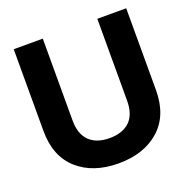

<svg xmlns="http://www.w3.org/2000/svg" viewBox="-129 -845 968 982"><g transform="rotate(-20 354.5 -354.0)"><path d="M47.9 -274.9V-720.2H206.1V-274.9Q206.1 -200.2 244.9 -162.6Q283.7 -125 354 -125Q425.3 -125 464.1 -162.4Q502.9 -199.7 502.9 -274.9V-720.2H660.2V-274.9Q660.2 -137.2 576.4 -62.5Q492.7 12.2 354 12.2Q215.3 12.2 131.6 -62.5Q47.9 -137.2 47.9 -274.9Z"/></g></svg>

Font: Aspekta 400
Style: Bold
Weight: 700
Designer: Ivo Dolenc
Version: Version 2.000